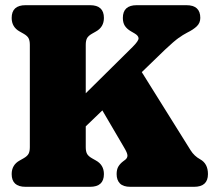

<svg xmlns="http://www.w3.org/2000/svg" viewBox="-20 -720 832 740"><path d="M310.5 -153Q310.5 -136.5 315.5 -127.2Q320.5 -118 334.5 -110L349.5 -101.5Q380.5 -84.5 380.5 -49Q380.5 0 327 0H78.5Q25 0 25 -49Q25 -84.5 56 -101.5L71 -110Q85 -118 90 -127.2Q95 -136.5 95 -153V-547Q95 -563.5 90 -572.8Q85 -582 71 -590L56 -598.5Q25 -615.5 25 -651Q25 -700 78.5 -700H327Q380.5 -700 380.5 -651Q380.5 -615.5 349.5 -598.5L334.5 -590Q320.5 -582 315.5 -572.8Q310.5 -563.5 310.5 -547V-360.5L491 -539Q514.5 -562.5 514 -572.5Q513.5 -582.5 499 -591L484.5 -599.5Q469 -608.5 461.2 -620.5Q453.5 -632.5 453.5 -651Q453.5 -700 507 -700H698.5Q752 -700 752 -651Q752 -632 738.8 -619Q725.5 -606 701 -594Q685.5 -586 668 -573.5Q650.5 -561 616.5 -529L526.5 -442L714.5 -141Q728.5 -118.5 751.5 -106Q781.5 -89.5 781.5 -49Q781.5 0 728 0H482.5Q455 0 442.2 -13Q429.5 -26 429.5 -49Q429.5 -67 436.2 -78.2Q443 -89.5 455 -98.5L463 -104.5Q471.5 -111.5 471.2 -121Q471 -130.5 458 -152L374.5 -294.5L310.5 -233Z"/></svg>

Font: Fraunces 144pt SuperSoft Black
Style: Regular
Weight: 900
Version: Version 1.000;[b76b70a41]